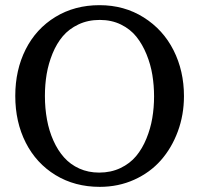

<svg xmlns="http://www.w3.org/2000/svg" viewBox="-20 -707 771 743"><path d="M153.8 -335.9Q153.8 -287.6 161.9 -243.9Q169.9 -200.2 186.8 -162.6Q203.6 -125 228 -97.7Q252.4 -70.3 287.1 -54.7Q321.8 -39.1 363.8 -39.1Q409.2 -39.1 446 -56.6Q482.9 -74.2 506.8 -103Q530.8 -131.8 546.6 -170.7Q562.5 -209.5 569.3 -250Q576.2 -290.5 576.2 -334Q576.2 -376.5 569.6 -417Q563 -457.5 547.1 -496.6Q531.2 -535.6 507.8 -564.9Q484.4 -594.2 448 -612.1Q411.6 -629.9 366.2 -629.9Q320.3 -629.9 283.7 -612.5Q247.1 -595.2 223.1 -566.9Q199.2 -538.6 183.3 -499.8Q167.5 -460.9 160.6 -420.4Q153.8 -379.9 153.8 -335.9ZM39.1 -335.9Q39.1 -436 79.3 -515.9Q119.6 -595.7 194.3 -641.4Q269 -687 365.2 -687Q460.9 -687 536.1 -639.6Q611.3 -592.3 651.6 -512.5Q691.9 -432.6 691.9 -335Q691.9 -262.7 668.2 -198.5Q644.5 -134.3 602.5 -86.7Q560.5 -39.1 499.3 -11.5Q438 16.1 366.2 16.1Q269.5 16.1 194.8 -29.5Q120.1 -75.2 79.6 -155Q39.1 -234.9 39.1 -335.9Z"/></svg>

Font: TAML ThiruValluvar
Style: Regular
Weight: 400
Version: Version 0.271; dev 7ad24fM